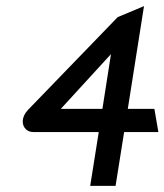

<svg xmlns="http://www.w3.org/2000/svg" viewBox="-20 -603 538 628"><path d="M72 -244C49 -220 50 -193 66 -179C72 -174 80 -171 90 -171H303L275 5H358L386 -171H498L485 -247H398L451 -583L365 -547ZM179 -247 343 -426 315 -247Z"/></svg>

Font: Charger Pro
Style: BdNarObl
Weight: 700
Designer: Jasper
Foundry: Cannot Into Space Fonts
Version: Version 1.09